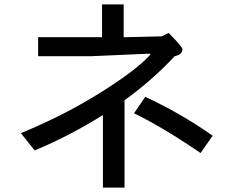

<svg xmlns="http://www.w3.org/2000/svg" viewBox="-20 -805 1040 868"><path d="M769.5 -550.8Q671.9 -445.3 543 -351.6V43H445.3V-285.2Q296.9 -191.4 136.7 -125L74.2 -203.1Q265.6 -281.2 431.6 -384.8Q597.7 -488.3 660.2 -558.6L656.2 -562.5L390.6 -550.8H152.3V-636.7H441.4V-785.2H539.1V-636.7L710.9 -640.6L742.2 -656.2Q804.7 -593.8 804.7 -582Q804.7 -558.6 769.5 -550.8ZM941.4 -191.4 886.7 -113.3Q714.8 -230.5 585.9 -293L636.7 -367.2Q796.9 -293 941.4 -191.4Z"/></svg>

Font: Droid Sans Fallback
Style: Regular
Weight: 400
Designer: Steve Matteson
Foundry: Ascender Corporation
Version: 3.00 (Khmer version)